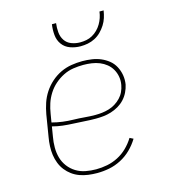

<svg xmlns="http://www.w3.org/2000/svg" viewBox="-112 -839 825 936"><g transform="rotate(-15 300.0 -371.0)"><path d="M263 8Q241 8 218.5 5Q196 2 175.5 -5.5Q155 -13 138 -25.5Q121 -38 108 -54.5Q95 -71 87 -91.5Q79 -112 76 -133.5Q73 -155 74 -178Q75 -201 79 -223L97 -333Q102 -361 111 -388Q120 -415 136 -439.5Q152 -464 174.5 -484Q197 -504 223.5 -516.5Q250 -529 278 -533.5Q306 -538 333 -538Q357 -538 381 -534.5Q405 -531 426 -522Q447 -513 464.5 -499Q482 -485 493 -464.5Q504 -444 508 -420.5Q512 -397 508 -373Q504 -354 495 -335.5Q486 -317 472 -302Q458 -287 440 -276.5Q422 -266 402.5 -260Q383 -254 363.5 -252Q344 -250 325 -250Q297 -250 269.5 -252Q242 -254 214.5 -255Q187 -256 160.5 -259Q134 -262 108 -269L100 -220Q95 -193 95 -165.5Q95 -138 102 -113.5Q109 -89 124.5 -68.5Q140 -48 162 -34.5Q184 -21 210 -16Q236 -11 263 -11Q291 -11 319 -16.5Q347 -22 373.5 -35.5Q400 -49 421.5 -70Q443 -91 459 -117L477 -108Q460 -80 436.5 -57Q413 -34 384 -19Q355 -4 324.5 2Q294 8 263 8ZM328 -268Q345 -268 362 -270Q379 -272 396 -277Q413 -282 428.5 -291.5Q444 -301 456.5 -314Q469 -327 476.5 -343Q484 -359 487 -376Q491 -397 487.5 -417.5Q484 -438 474 -455.5Q464 -473 448.5 -485.5Q433 -498 414.5 -505.5Q396 -513 375 -516Q354 -519 333 -519Q308 -519 282 -515Q256 -511 232 -499Q208 -487 187.5 -469Q167 -451 152.5 -428Q138 -405 130 -380.5Q122 -356 118 -330L111 -288Q137 -281 164 -277.5Q191 -274 218.5 -273.5Q246 -273 273.5 -270.5Q301 -268 328 -268ZM345 -610Q318 -610 293 -619Q268 -628 253 -648.5Q238 -669 235.5 -696Q233 -723 237 -750H258Q255 -727 257 -704Q259 -681 271 -663Q283 -645 304 -637Q325 -629 348 -629Q364 -629 379.5 -632Q395 -635 409.5 -643Q424 -651 436 -663Q448 -675 456.5 -689.5Q465 -704 470 -719Q475 -734 477 -750H498Q495 -731 489.5 -713.5Q484 -696 473.5 -679.5Q463 -663 449 -649Q435 -635 417.5 -626Q400 -617 381.5 -613.5Q363 -610 345 -610Z"/></g></svg>

Font: Iosevka Curly Slab ThEx
Style: Italic
Weight: 100
Width: 7
Italic angle: -9°
Monospace: yes
Designer: Belleve Invis
Foundry: Belleve Invis
Version: Version 11.1.0; ttfautohint (v1.8.3)